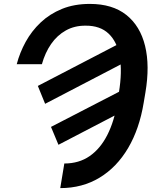

<svg xmlns="http://www.w3.org/2000/svg" viewBox="-20 -758 806 991"><path d="M196.3 -426.8H66.4Q82 -486.3 112.5 -542Q143.1 -597.7 189.7 -641.8Q236.3 -686 299.6 -711.9Q362.8 -737.8 443.8 -737.8Q560.5 -737.8 632.1 -680.9Q703.6 -624 728.8 -521.2Q753.9 -418.5 730.5 -280.3L721.7 -228Q699.7 -93.3 641.4 5.9Q583 105 494.1 158.9Q405.3 212.9 291 212.9L312 85.9Q387.7 85.9 442.9 47.6Q498 9.3 533.9 -61.3Q569.8 -131.8 585.4 -228L593.8 -281.2Q611.3 -387.7 598.1 -464.8Q585 -542 541 -584Q497.1 -626 421.9 -625.5Q364.7 -626 319.8 -600.8Q274.9 -575.7 243.9 -531Q212.9 -486.3 196.3 -426.8ZM175.3 -314.5 597.2 -533.7 635.7 -442.4 212.9 -222.2ZM243.2 -103 666 -321.3 700.2 -228.5 281.7 -10.7Z"/></svg>

Font: Inter Tight SemiBold
Style: Italic
Weight: 600
Italic angle: -9.39999°
Designer: Rasmus Andersson
Foundry: rsms
Version: Version 3.004